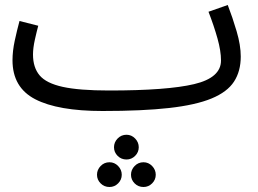

<svg xmlns="http://www.w3.org/2000/svg" viewBox="-20 -423 1033 768"><path d="M390 21Q212 21 121 -26Q30 -73 30 -182Q30 -219 39 -260.5Q48 -302 58 -339L133 -320Q127 -298 119.5 -264.5Q112 -231 112 -205Q112 -153 138.5 -121.5Q165 -90 231 -75.5Q297 -61 416 -61Q649 -61 756.5 -86.5Q864 -112 864 -181Q864 -219 850 -269Q836 -319 814 -376L891 -403Q910 -354 926.5 -298Q943 -242 943 -197Q943 -138 916 -96.5Q889 -55 826 -29Q763 -3 656.5 9Q550 21 390 21ZM486 215Q465 215 450.5 200.5Q436 186 436 166Q436 146 450.5 131Q465 116 486 116Q506 116 520.5 131Q535 146 535 166Q535 186 520.5 200.5Q506 215 486 215ZM418 325Q397 325 382.5 310.5Q368 296 368 276Q368 256 382.5 241Q397 226 418 226Q438 226 452.5 241Q467 256 467 276Q467 296 452.5 310.5Q438 325 418 325ZM554 325Q533 325 518.5 310.5Q504 296 504 276Q504 256 518.5 241Q533 226 554 226Q574 226 588.5 241Q603 256 603 276Q603 296 588.5 310.5Q574 325 554 325Z"/></svg>

Font: TSCustom
Style: Regular
Weight: 400
Designer: Monotype Design Team
Foundry: Monotype Imaging Inc.
Version: Version 2.004; ttfautohint (v1.8.3) -l 8 -r 50 -G 200 -x 14 